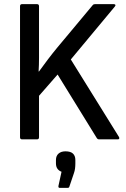

<svg xmlns="http://www.w3.org/2000/svg" viewBox="-20 -675 611 930"><path d="M87 0Q77 0 77 -10V-645Q77 -655 87 -655H159Q169 -655 169 -645V-459Q169 -428 169 -394.5Q169 -361 167 -329H169Q190 -358 211.5 -386.5Q233 -415 257 -444L429 -650Q433 -655 440 -655H531Q536 -655 538.5 -652Q541 -649 536 -643L323 -387L556 -12Q559 -7 557.5 -3.5Q556 0 551 0H460Q453 0 449 -6L259 -314L169 -211V-10Q169 0 159 0ZM269 235Q262 235 263 226L278 157Q265 152 258 142Q251 132 251 116V100Q251 80 263.5 69Q276 58 297 58Q322 58 333.5 69Q345 80 345 100V117Q345 129 343.5 141Q342 153 338 164L316 229Q315 235 307 235Z"/></svg>

Font: Sofia Sans Semi Condensed Medium
Style: Regular
Weight: 500
Designer: Botio Nikoltchev, Ani Petrova
Foundry: lettersoup
Version: Version 4.100